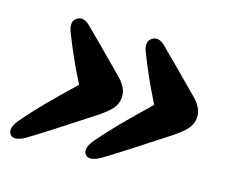

<svg xmlns="http://www.w3.org/2000/svg" viewBox="-68 -529 719 601"><g transform="rotate(15 291.0 -228.0)"><path d="M555.5 -219Q551 -201.5 537.2 -187.8Q523.5 -174 497 -156.5Q436.5 -117 388.5 -86Q340.5 -55 302 -31.5Q285.5 -22 272 -20.2Q258.5 -18.5 252 -26.5Q237.5 -44 264 -76Q292 -109 329 -146.8Q366 -184.5 417.5 -233.5Q393.5 -281 377.5 -317.8Q361.5 -354.5 349 -387Q337.5 -418 356 -430.5Q375 -444 398 -422.5Q424 -396.5 457 -363.8Q490 -331 531 -289Q564.5 -255 555.5 -219ZM312 -219Q307.5 -201.5 293.8 -187.8Q280 -174 253.5 -156.5Q193 -117 145 -86Q97 -55 58.5 -31.5Q42 -22 28.5 -20.2Q15 -18.5 8.5 -26.5Q-6 -44 20.5 -76Q48.5 -109 85.5 -146.8Q122.5 -184.5 174 -233.5Q150 -281 134 -317.8Q118 -354.5 105.5 -387Q94 -418 112.5 -430.5Q131.5 -444 154.5 -422.5Q180.5 -396.5 213.5 -363.8Q246.5 -331 287.5 -289Q321 -255 312 -219Z"/></g></svg>

Font: Fraunces 72pt S100
Style: Bold Italic
Weight: 700
Italic angle: -16°
Version: Version 1.000; ttfautohint (v1.8.3)